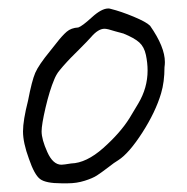

<svg xmlns="http://www.w3.org/2000/svg" viewBox="-20 -544 433 444"><path d="M33.2 -240.2Q33.2 -213.9 46.9 -176.8Q59.6 -139.6 72.8 -129.9Q85.9 -120.1 122.1 -120.1Q126 -120.1 130.9 -120.1Q133.8 -120.1 136.7 -120.1Q157.2 -120.1 175.8 -126Q194.3 -131.8 204.1 -138.2Q213.9 -144.5 230.5 -157.2Q244.1 -168 253.9 -173.8Q278.3 -189.5 309.1 -237.3Q339.8 -285.2 352.5 -328.1Q360.4 -354.5 360.4 -388.7Q361.3 -394.5 361.3 -400.4Q361.3 -435.5 327.1 -484.4Q318.4 -493.2 289.1 -505.4Q259.8 -517.6 236.3 -523.4Q233.4 -524.4 230.5 -524.4Q214.8 -524.4 192.4 -503.9Q169.9 -483.4 161.1 -480.5Q144.5 -479.5 134.3 -470.7Q124 -461.9 110.4 -444.3Q100.6 -431.6 95.7 -425.8Q69.3 -393.6 61.5 -375.5Q53.7 -357.4 44.9 -311.5Q33.2 -265.6 33.2 -240.2ZM122.1 -163.1Q102.5 -163.1 89.4 -192.4Q76.2 -221.7 76.2 -240.2Q76.2 -255.9 85.4 -295.4Q94.7 -335 105.5 -360.4Q107.4 -365.2 110.4 -370.6Q113.3 -376 118.2 -381.8Q123 -387.7 126 -391.1Q128.9 -394.5 135.3 -401.4Q141.6 -408.2 144 -410.6Q146.5 -413.1 154.3 -420.9Q162.1 -428.7 163.1 -429.7Q182.6 -449.2 190.4 -458Q207 -477.5 221.7 -477.5Q228.5 -477.5 246.1 -471.7Q250 -470.7 253.4 -469.7Q256.8 -468.8 258.8 -468.3Q260.7 -467.8 262.2 -467.3Q263.7 -466.8 264.2 -466.8Q264.6 -466.8 264.6 -466.8Q291 -456.1 302.2 -445.8Q313.5 -435.5 317.4 -417Q321.3 -398.4 321.3 -380.9Q321.3 -340.8 299.8 -304.7Q286.1 -282.2 279.3 -270.5Q257.8 -236.3 218.8 -201.7Q179.7 -167 144.5 -166Q127 -163.1 122.1 -163.1Z"/></svg>

Font: 辰宇落雁體 Thin
Style: Regular
Weight: 100
Designer: Written by Liu, Wei-Chen; Created by Wang, Li-Yu.
Foundry: New Value
Version: Version 1.000